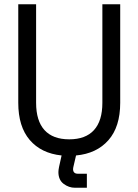

<svg xmlns="http://www.w3.org/2000/svg" viewBox="-20 -720 652 904"><path d="M150 -700V-236Q150 -151 189.5 -107.5Q229 -64 306 -64Q383 -64 422.5 -107.5Q462 -151 462 -236V-700H546V-236Q546 -123 490.5 -60Q435 3 338 12L325 68Q324 73 324 76Q324 98 347 98H389V164H333Q304 164 279.5 145.5Q255 127 255 90Q255 81 258 66L270 12Q174 2 120 -61Q66 -124 66 -236V-700Z"/></svg>

Font: Space Mono
Style: Regular
Weight: 400
Monospace: yes
Designer: Colophon Foundry / Benjamin Critton
Foundry: Colophon Foundry
Version: Version 1.000;PS 1.003;hotconv 1.0.81;makeotf.lib2.5.63406